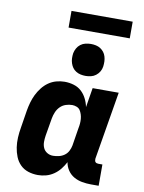

<svg xmlns="http://www.w3.org/2000/svg" viewBox="-99 -990 799 1066"><g transform="rotate(10 300.0 -457.0)"><path d="M190 8Q161 8 135 -0.5Q109 -9 90.5 -27.5Q72 -46 62 -71Q52 -96 48 -123Q44 -150 45.5 -178.5Q47 -207 52 -235L68 -335Q72 -358 78.5 -381Q85 -404 95.5 -425.5Q106 -447 121.5 -467Q137 -487 157 -501Q177 -515 200.5 -521.5Q224 -528 247 -528Q274 -528 299 -520.5Q324 -513 342 -496.5Q360 -480 371.5 -457.5Q383 -435 388 -410L406 -520H553L489 -137Q489 -132 489.5 -127Q490 -122 493 -118.5Q496 -115 500.5 -113.5Q505 -112 510 -112H533V8H490Q464 8 439 3.5Q414 -1 393 -13Q372 -25 358 -45.5Q344 -66 340 -91Q329 -70 314 -51Q299 -32 278.5 -18Q258 -4 235 2Q212 8 190 8ZM254 -112Q270 -112 287 -116Q304 -120 318 -130Q332 -140 340 -155.5Q348 -171 351 -187L367 -287Q370 -301 371 -314Q372 -327 371 -340Q370 -353 366 -365.5Q362 -378 355.5 -388Q349 -398 336.5 -403Q324 -408 311 -408Q293 -408 275 -402Q257 -396 243.5 -382.5Q230 -369 222.5 -351Q215 -333 212 -316L195 -216Q192 -197 192 -179Q192 -161 199 -145.5Q206 -130 221 -121Q236 -112 254 -112ZM355 -580Q341 -580 327 -583Q313 -586 301 -593.5Q289 -601 281.5 -611.5Q274 -622 269.5 -635.5Q265 -649 264.5 -663Q264 -677 266 -692Q269 -707 276.5 -720.5Q284 -734 296.5 -743.5Q309 -753 324.5 -756.5Q340 -760 355 -760Q369 -760 383 -757Q397 -754 408.5 -746.5Q420 -739 428 -728.5Q436 -718 440 -704.5Q444 -691 444.5 -677Q445 -663 443 -648Q441 -633 433 -619.5Q425 -606 412.5 -596.5Q400 -587 385 -583.5Q370 -580 355 -580ZM561 -828H216V-922H561Z"/></g></svg>

Font: Iosevka Heavy Extended
Style: Italic
Weight: 900
Width: 7
Italic angle: -9°
Monospace: yes
Designer: Belleve Invis
Foundry: Belleve Invis
Version: Version 32.5.0; ttfautohint (v1.8.4)